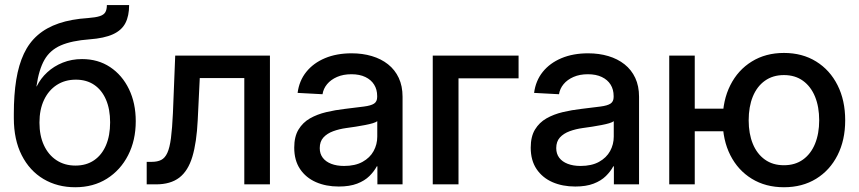

<svg xmlns="http://www.w3.org/2000/svg" viewBox="-20 -748 3485 779"><path d="M285.2 11.7Q212.9 11.7 156.5 -21.7Q100.1 -55.2 68.1 -118.2Q36.1 -181.2 36.1 -268.6V-286.1Q36.1 -363.8 45.9 -424.3Q55.7 -484.9 76.9 -530Q98.1 -575.2 133.3 -605.7Q168.5 -636.2 219 -653.3Q269.5 -670.4 337.4 -674.8Q368.7 -677.2 385 -682.6Q401.4 -688 407.5 -698.7Q413.6 -709.5 413.6 -727.5H503.9Q503.9 -683.6 488.8 -654.3Q473.6 -625 438.2 -608.9Q402.8 -592.8 343.3 -588.4Q271 -583 227.1 -564Q183.1 -544.9 160.4 -505.4Q137.7 -465.8 127.9 -397.5H128.9Q145 -430.2 171.9 -454.8Q198.7 -479.5 234.6 -493.9Q270.5 -508.3 313 -508.3Q377.9 -508.3 426.8 -475.8Q475.6 -443.4 503.2 -386.5Q530.8 -329.6 530.8 -256.3Q530.8 -178.7 499.8 -118.2Q468.8 -57.6 413.6 -22.9Q358.4 11.7 285.2 11.7ZM286.1 -76.2Q330.1 -76.2 361.6 -97.7Q393.1 -119.1 409.9 -158.4Q426.8 -197.8 426.8 -251.5Q426.8 -305.2 409.9 -344Q393.1 -382.8 362.1 -403.8Q331.1 -424.8 287.6 -424.8Q243.7 -424.8 210.4 -403.3Q177.2 -381.8 158.7 -342.8Q140.1 -303.7 140.1 -250.5Q140.1 -197.8 158.2 -158.7Q176.3 -119.6 209.2 -97.9Q242.2 -76.2 286.1 -76.2Z M575.2 0V-91.3H595.2Q618.7 -91.3 634 -99.1Q649.4 -106.9 658.9 -127.7Q668.5 -148.4 673.6 -187.5Q678.7 -226.6 681.6 -289.1L690.9 -522.5H1075.2V0H971.2V-431.2H790.5L782.2 -260.3Q777.8 -169.9 760.5 -112.3Q743.2 -54.7 707.5 -27.3Q671.9 0 612.8 0Z M1354.5 8.8Q1302.7 8.8 1262 -9Q1221.2 -26.9 1197.5 -62Q1173.8 -97.2 1173.8 -148.9Q1173.8 -193.8 1191.2 -222.4Q1208.5 -251 1237.5 -267.6Q1266.6 -284.2 1303.5 -293Q1340.3 -301.8 1379.4 -306.2Q1427.7 -312 1456.3 -315.7Q1484.9 -319.3 1497.6 -327.6Q1510.3 -335.9 1510.3 -354.5V-358.4Q1510.3 -384.8 1498 -404.5Q1485.8 -424.3 1462.4 -435.5Q1439 -446.8 1405.8 -446.8Q1372.6 -446.8 1347.4 -435.8Q1322.3 -424.8 1307.1 -406.5Q1292 -388.2 1288.6 -365.7L1187.5 -371.1Q1193.8 -420.4 1222.7 -456.3Q1251.5 -492.2 1298.6 -512Q1345.7 -531.7 1406.7 -531.7Q1450.7 -531.7 1488.5 -520.5Q1526.4 -509.3 1554.4 -487.1Q1582.5 -464.8 1597.9 -431.9Q1613.3 -398.9 1613.3 -355.5V0H1511.2V-73.2H1508.8Q1498 -52.7 1478.8 -33.7Q1459.5 -14.6 1429 -2.9Q1398.4 8.8 1354.5 8.8ZM1376 -74.7Q1420.9 -74.7 1450.9 -91.3Q1481 -107.9 1495.8 -135Q1510.7 -162.1 1510.7 -193.8V-256.3Q1505.4 -252 1492.2 -248Q1479 -244.1 1461.2 -240.7Q1443.4 -237.3 1423.6 -234.1Q1403.8 -231 1384.8 -228.5Q1356.4 -224.6 1331.8 -215.6Q1307.1 -206.5 1292.2 -190.2Q1277.3 -173.8 1277.3 -147Q1277.3 -124 1289.6 -107.9Q1301.8 -91.8 1324 -83.3Q1346.2 -74.7 1376 -74.7Z M2084 -522.5V-430.2H1840.3V0H1735.8V-522.5Z M2314 8.8Q2262.2 8.8 2221.4 -9Q2180.7 -26.9 2157 -62Q2133.3 -97.2 2133.3 -148.9Q2133.3 -193.8 2150.6 -222.4Q2168 -251 2197 -267.6Q2226.1 -284.2 2262.9 -293Q2299.8 -301.8 2338.9 -306.2Q2387.2 -312 2415.8 -315.7Q2444.3 -319.3 2457 -327.6Q2469.7 -335.9 2469.7 -354.5V-358.4Q2469.7 -384.8 2457.5 -404.5Q2445.3 -424.3 2421.9 -435.5Q2398.4 -446.8 2365.2 -446.8Q2332 -446.8 2306.9 -435.8Q2281.7 -424.8 2266.6 -406.5Q2251.5 -388.2 2248 -365.7L2147 -371.1Q2153.3 -420.4 2182.1 -456.3Q2210.9 -492.2 2258.1 -512Q2305.2 -531.7 2366.2 -531.7Q2410.2 -531.7 2448 -520.5Q2485.8 -509.3 2513.9 -487.1Q2542 -464.8 2557.4 -431.9Q2572.8 -398.9 2572.8 -355.5V0H2470.7V-73.2H2468.3Q2457.5 -52.7 2438.2 -33.7Q2418.9 -14.6 2388.4 -2.9Q2357.9 8.8 2314 8.8ZM2335.4 -74.7Q2380.4 -74.7 2410.4 -91.3Q2440.4 -107.9 2455.3 -135Q2470.2 -162.1 2470.2 -193.8V-256.3Q2464.8 -252 2451.7 -248Q2438.5 -244.1 2420.7 -240.7Q2402.8 -237.3 2383.1 -234.1Q2363.3 -231 2344.2 -228.5Q2315.9 -224.6 2291.3 -215.6Q2266.6 -206.5 2251.7 -190.2Q2236.8 -173.8 2236.8 -147Q2236.8 -124 2249 -107.9Q2261.2 -91.8 2283.4 -83.3Q2305.7 -74.7 2335.4 -74.7Z M2695.3 0V-522.5H2798.8V0ZM2772.5 -215.3V-307.1H2955.1V-215.3ZM3160.6 11.7Q3086.4 11.7 3030.3 -22.7Q2974.1 -57.1 2943.1 -118.4Q2912.1 -179.7 2912.1 -259.8Q2912.1 -340.8 2943.1 -402.3Q2974.1 -463.9 3030.3 -498.5Q3086.4 -533.2 3160.6 -533.2Q3235.4 -533.2 3291.3 -498.5Q3347.2 -463.9 3378.2 -402.3Q3409.2 -340.8 3409.2 -259.8Q3409.2 -179.7 3378.2 -118.4Q3347.2 -57.1 3291.3 -22.7Q3235.4 11.7 3160.6 11.7ZM3160.6 -77.6Q3206.1 -77.6 3238 -100.6Q3270 -123.5 3286.9 -164.8Q3303.7 -206.1 3303.7 -259.8Q3303.7 -314.5 3286.9 -355.7Q3270 -397 3238 -420.2Q3206.1 -443.4 3160.6 -443.4Q3115.7 -443.4 3083.5 -420.4Q3051.3 -397.5 3034.4 -356.2Q3017.6 -314.9 3017.6 -259.8Q3017.6 -205.6 3034.4 -164.6Q3051.3 -123.5 3083.3 -100.6Q3115.2 -77.6 3160.6 -77.6Z"/></svg>

Font: Inter 28pt Medium
Style: Regular
Weight: 500
Designer: Rasmus Andersson
Foundry: rsms
Version: Version 4.001;git-66647c0bb